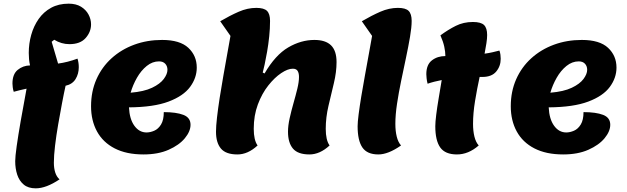

<svg xmlns="http://www.w3.org/2000/svg" viewBox="-20 -818 3420 1048"><path d="M175 210Q134 210 109.5 189.5Q85 169 74 135.5Q63 102 63 62Q63 37 71 -20Q79 -77 93 -157.5Q107 -238 125 -334Q107 -330 89.5 -326Q72 -322 55 -317Q51 -329 49.5 -342Q48 -355 48 -362Q48 -413 76.5 -436.5Q105 -460 144 -461Q140 -478 138.5 -495Q137 -512 137 -529Q137 -580 150.5 -628Q164 -676 191 -714.5Q218 -753 259 -775.5Q300 -798 355 -798Q395 -798 422 -781.5Q449 -765 463 -739Q477 -713 477 -685Q477 -644 447.5 -610.5Q418 -577 359 -577Q315 -577 276 -601L262 -590L297 -471Q349 -478 403 -498Q410 -476 410 -451Q410 -415 392.5 -386.5Q375 -358 338 -350Q329 -310 318.5 -254.5Q308 -199 297.5 -138.5Q287 -78 280.5 -23Q274 32 274 70Q274 100 281.5 123.5Q289 147 305 161Q232 210 175 210Z M763 25Q670 25 606 -8Q542 -41 509.5 -100.5Q477 -160 477 -238Q477 -319 506.5 -385.5Q536 -452 589 -500Q642 -548 712.5 -574Q783 -600 865 -600Q962 -600 1008 -557Q1054 -514 1054 -449Q1054 -393 1017.5 -343.5Q981 -294 900 -263.5Q819 -233 684 -232Q687 -168 713.5 -131.5Q740 -95 780 -95Q800 -95 822 -104.5Q844 -114 859 -138.5Q874 -163 874 -206Q942 -206 981 -191Q1020 -176 1020 -137Q1020 -101 989 -63.5Q958 -26 900.5 -0.5Q843 25 763 25ZM693 -312Q766 -318 810 -339Q854 -360 874 -387Q894 -414 894 -437Q894 -457 882 -470Q870 -483 848 -483Q812 -483 781 -458Q750 -433 727.5 -393.5Q705 -354 693 -312Z M1276 25Q1213 25 1186 -7Q1159 -39 1159 -99Q1159 -129 1164.5 -177Q1170 -225 1179 -283.5Q1188 -342 1199 -403.5Q1210 -465 1220 -521.5Q1230 -578 1238 -622L1182 -702Q1235 -733 1283 -754Q1331 -775 1379 -775Q1421 -775 1437.5 -758.5Q1454 -742 1454 -704Q1454 -663 1449.5 -619.5Q1445 -576 1438 -536Q1431 -496 1424.5 -466Q1418 -436 1414 -422L1424 -417Q1483 -518 1553 -559Q1623 -600 1696 -600Q1757 -600 1787 -570.5Q1817 -541 1817 -479Q1817 -425 1802.5 -364.5Q1788 -304 1773 -240.5Q1758 -177 1758 -115Q1758 -53 1779 -24Q1726 25 1669 25Q1606 25 1579 -7Q1552 -39 1552 -99Q1552 -132 1561 -172.5Q1570 -213 1582 -255Q1594 -297 1603 -334Q1612 -371 1612 -398Q1612 -419 1604.5 -431Q1597 -443 1578 -443Q1551 -443 1515 -419Q1479 -395 1444.5 -351.5Q1410 -308 1387.5 -248Q1365 -188 1365 -115Q1365 -53 1386 -24Q1333 25 1276 25Z M2045 25Q1984 25 1958 -13Q1932 -51 1932 -129Q1932 -151 1937.5 -194Q1943 -237 1952 -292Q1961 -347 1972 -406.5Q1983 -466 1993 -522Q2003 -578 2011 -622L1955 -702Q2008 -733 2056 -754Q2104 -775 2152 -775Q2194 -775 2210.5 -758.5Q2227 -742 2227 -704Q2227 -669 2218 -616.5Q2209 -564 2196 -502.5Q2183 -441 2169.5 -376Q2156 -311 2147 -251Q2138 -191 2138 -142Q2138 -103 2145.5 -72.5Q2153 -42 2169 -24Q2099 25 2045 25Z M2474 25Q2410 25 2383 -13Q2356 -51 2356 -129Q2356 -151 2361 -191.5Q2366 -232 2374.5 -282Q2383 -332 2391 -381Q2370 -377 2350.5 -372Q2331 -367 2314 -361Q2310 -376 2308.5 -391Q2307 -406 2307 -413Q2307 -465 2337.5 -488.5Q2368 -512 2411 -512Q2411 -535 2405 -563Q2399 -591 2384 -625Q2426 -656 2468 -677Q2510 -698 2561 -698Q2605 -698 2622 -681.5Q2639 -665 2639 -627Q2639 -608 2635 -582Q2631 -556 2625 -525Q2647 -528 2667 -532.5Q2687 -537 2706 -542Q2710 -531 2711.5 -519.5Q2713 -508 2713 -497Q2713 -457 2688.5 -427.5Q2664 -398 2613 -398H2598Q2584 -334 2573 -267Q2562 -200 2562 -142Q2562 -103 2569.5 -72.5Q2577 -42 2593 -24Q2537 25 2474 25Z M3054 25Q2961 25 2897 -8Q2833 -41 2800.5 -100.5Q2768 -160 2768 -238Q2768 -319 2797.5 -385.5Q2827 -452 2880 -500Q2933 -548 3003.5 -574Q3074 -600 3156 -600Q3253 -600 3299 -557Q3345 -514 3345 -449Q3345 -393 3308.5 -343.5Q3272 -294 3191 -263.5Q3110 -233 2975 -232Q2978 -168 3004.5 -131.5Q3031 -95 3071 -95Q3091 -95 3113 -104.5Q3135 -114 3150 -138.5Q3165 -163 3165 -206Q3233 -206 3272 -191Q3311 -176 3311 -137Q3311 -101 3280 -63.5Q3249 -26 3191.5 -0.5Q3134 25 3054 25ZM2984 -312Q3057 -318 3101 -339Q3145 -360 3165 -387Q3185 -414 3185 -437Q3185 -457 3173 -470Q3161 -483 3139 -483Q3103 -483 3072 -458Q3041 -433 3018.5 -393.5Q2996 -354 2984 -312Z"/></svg>

Font: Lemon
Style: Regular
Weight: 400
Designer: Eduardo Rodriguez Tunni
Foundry: Eduardo Rodriguez Tunni
Version: Version 1.003; ttfautohint (v1.8.4.7-5d5b);gftools[0.9.24]